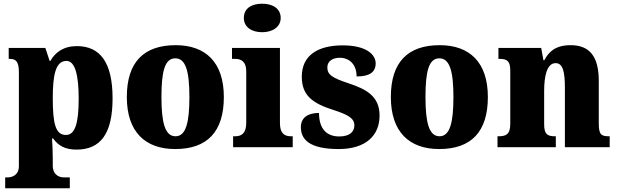

<svg xmlns="http://www.w3.org/2000/svg" viewBox="-20 -795 3336 1037"><path d="M8 222H357V163H323C307 163 265 155 265 99V63C265 22 263 -14 261 -47H267C294 -9 331 13 393 13C522 13 588 -71 588 -264C588 -459 520 -546 395 -546C323 -546 278 -512 252 -466H248L225 -536H27V-477H31C62 -477 82 -468 82 -405V102C82 156 38 163 23 163H8ZM336 -66C280 -66 265 -127 265 -265C265 -389 280 -466 339 -466C385 -466 405 -391 405 -262C405 -128 385 -66 336 -66Z M926 10C1099 10 1189 -83 1189 -271C1189 -459 1090 -551 929 -551C756 -551 665 -459 665 -271C665 -83 764 10 926 10ZM928 -59C871 -59 852 -133 852 -271C852 -410 870 -480 927 -480C983 -480 1003 -410 1003 -271C1003 -133 984 -59 928 -59Z M1396 -621C1450 -621 1496 -648 1496 -698C1496 -751 1450 -775 1396 -775C1340 -775 1297 -751 1297 -698C1297 -648 1340 -621 1396 -621ZM1239 0H1561V-59H1551C1516 -59 1492 -75 1492 -130V-536H1233V-477H1250C1284 -477 1310 -461 1310 -410V-133C1310 -76 1286 -59 1250 -59H1239Z M1809 10C1956 10 2030 -63 2030 -171C2030 -274 1961 -313 1860 -346C1773 -375 1748 -392 1748 -431C1748 -465 1777 -483 1815 -483C1866 -483 1906 -448 1906 -382C1977 -382 2009 -406 2009 -453C2009 -500 1959 -550 1831 -550C1698 -550 1610 -497 1610 -381C1610 -280 1667 -237 1781 -201C1858 -176 1894 -157 1894 -118C1894 -86 1872 -58 1812 -58C1748 -58 1703 -95 1703 -185C1649 -185 1605 -164 1605 -108C1605 -42 1651 10 1809 10Z M2352 10C2525 10 2615 -83 2615 -271C2615 -459 2516 -551 2355 -551C2182 -551 2091 -459 2091 -271C2091 -83 2190 10 2352 10ZM2354 -59C2297 -59 2278 -133 2278 -271C2278 -410 2296 -480 2353 -480C2409 -480 2429 -410 2429 -271C2429 -133 2410 -59 2354 -59Z M2667 0H2982V-59H2978C2937 -59 2919 -69 2919 -124V-303C2919 -382 2933 -454 2981 -454C3021 -454 3031 -405 3031 -320V0H3273V-59H3269C3227 -59 3214 -68 3214 -129V-359C3214 -493 3162 -551 3062 -551C2979 -551 2943 -514 2920 -470H2915L2903 -536H2672V-477H2676C2717 -477 2736 -468 2736 -413V-127C2736 -68 2713 -59 2671 -59H2667Z"/></svg>

Font: Noto Serif Bengali SemiCondensed Black
Style: Regular
Weight: 900
Width: 4
Designer: Juan Bruce, Universal Thirst, Indian Type Foundry and the Monotype Design Team.
Foundry: Monotype Imaging Inc.
Version: Version 2.003